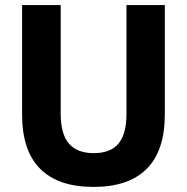

<svg xmlns="http://www.w3.org/2000/svg" viewBox="-20 -725 736 756"><path d="M348 11Q209 11 138 -60.5Q67 -132 67 -274V-705H219V-278Q219 -197 251.5 -159.5Q284 -122 349 -122Q415 -122 446.5 -159.5Q478 -197 478 -278V-705H629V-274Q629 -132 558 -60.5Q487 11 348 11Z"/></svg>

Font: Nunito Sans 10pt SemiCondensed ExtraBold
Style: Regular
Weight: 800
Width: 4
Designer: Vernon Adams
Foundry: Vernon Adams
Version: Version 3.101;gftools[0.9.27]